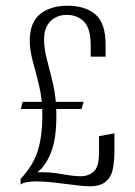

<svg xmlns="http://www.w3.org/2000/svg" viewBox="-20 -649 471 671"><path d="M293 2Q273 2 239.5 -2.5Q206 -7 170 -11Q134 -15 108 -15Q89 -15 74.5 -12.5Q60 -10 52 -4V-24Q94 -68 111 -119Q128 -170 128 -248Q128 -302 117 -348Q106 -394 95 -433.5Q84 -473 84 -506Q84 -571 120.5 -600Q157 -629 216 -629Q278 -629 313.5 -598.5Q349 -568 349 -494V-451H297V-488Q297 -551 273 -574Q249 -597 214 -597Q178 -597 156 -574.5Q134 -552 134 -511Q134 -478 144.5 -439Q155 -400 166 -352.5Q177 -305 177 -245Q177 -165 159 -118Q141 -71 111 -47Q116 -47 122 -47Q128 -47 134 -47Q154 -47 177 -43.5Q200 -40 222 -36.5Q244 -33 262 -33Q289 -33 307.5 -49.5Q326 -66 326 -114V-173L380 -183V-121Q380 -87 374.5 -59Q369 -31 350 -14.5Q331 2 293 2ZM53 -268 59 -293H272L265 -268Z"/></svg>

Font: Smooch Sans Thin
Style: Regular
Weight: 400
Version: Version 1.010